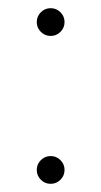

<svg xmlns="http://www.w3.org/2000/svg" viewBox="-20 -440 248 470"><path d="M70 -386Q70 -400 80 -410Q90 -420 104 -420Q118 -420 128 -410Q138 -400 138 -386Q138 -372 128 -362Q118 -352 104 -352Q90 -352 80 -362Q70 -372 70 -386ZM70 -24Q70 -38 80 -48Q90 -58 104 -58Q118 -58 128 -48Q138 -38 138 -24Q138 -10 128 0Q118 10 104 10Q90 10 80 0Q70 -10 70 -24Z"/></svg>

Font: KoHo ExtraLight
Style: Regular
Weight: 275
Version: Version 1.000; ttfautohint (v1.6)